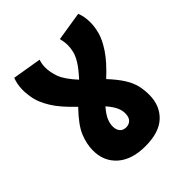

<svg xmlns="http://www.w3.org/2000/svg" viewBox="-178 -746 862 862"><g transform="rotate(-45 252.5 -315.0)"><path d="M426 -150Q426 -81 382 -39.5Q338 2 251 2Q165 2 117.5 -40Q70 -82 70 -151Q70 -192 87.5 -235Q105 -278 162 -337Q103 -393 77.5 -435Q52 -477 45.5 -508.5Q39 -540 39 -567Q39 -586 42.5 -602.5Q46 -619 51 -632L189 -609Q186 -600 184 -589.5Q182 -579 182 -567Q182 -535 194.5 -501.5Q207 -468 251 -420Q284 -456 300 -482Q316 -508 320.5 -528.5Q325 -549 325 -566Q325 -578 323 -589Q321 -600 319 -610L457 -632Q463 -618 466 -602Q469 -586 469 -565Q469 -539 460.5 -506.5Q452 -474 424.5 -432Q397 -390 339 -336Q375 -297 394 -266.5Q413 -236 419.5 -208Q426 -180 426 -150ZM209 -165Q209 -144 219.5 -131.5Q230 -119 250 -119Q267 -119 279 -130.5Q291 -142 291 -168Q291 -185 282.5 -204.5Q274 -224 250 -252Q226 -224 217.5 -204Q209 -184 209 -165Z"/></g></svg>

Font: Noto Sans Condensed ExtraBold
Style: Regular
Weight: 800
Width: 3
Designer: Monotype Design Team
Foundry: Monotype Imaging Inc.
Version: Version 2.013; ttfautohint (v1.8.4.7-5d5b)